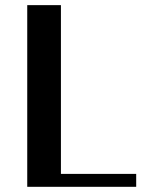

<svg xmlns="http://www.w3.org/2000/svg" viewBox="-20 -720 569 740"><path d="M214.8 -49.8H504.9V0H85V-700.2H214.8Z"/></svg>

Font: Pfennig
Style: Bold
Weight: 700
Version: Version 20120410 ; ttfautohint (v0.8)